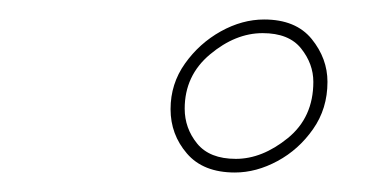

<svg xmlns="http://www.w3.org/2000/svg" viewBox="-20 -761 378 197"><path d="M222 -598Q249 -598 275.2 -619.2Q301.5 -640.5 301.5 -677Q301.5 -695.5 289 -711.2Q276.5 -727 249.5 -727Q221.5 -727 195.5 -705.2Q169.5 -683.5 169.5 -649.5Q169.5 -629.5 182.2 -613.8Q195 -598 222 -598ZM221 -584Q188.5 -584 171.8 -603.5Q155 -623 155 -649Q155 -675 169.8 -695.8Q184.5 -716.5 206.5 -728.8Q228.5 -741 251 -741Q283.5 -741 299.8 -721Q316 -701 316 -677Q316 -649.5 301.2 -628.5Q286.5 -607.5 264.8 -595.8Q243 -584 221 -584Z"/></svg>

Font: Epilogue Thin
Style: Italic
Weight: 250
Italic angle: -12°
Designer: Tyler Finck
Foundry: Etcetera Type Co
Version: Version 2.112